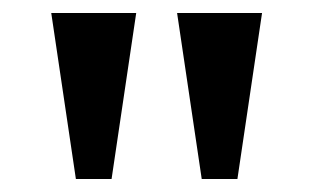

<svg xmlns="http://www.w3.org/2000/svg" viewBox="-20 -734 483 296"><path d="M97 -458 59 -714H190L152 -458ZM291 -458 253 -714H384L346 -458Z"/></svg>

Font: Noto Serif Ethiopic SemiCondensed SemiBold
Style: Regular
Weight: 600
Width: 4
Designer: Monotype Design Team
Foundry: Monotype Imaging Inc.
Version: Version 2.102; ttfautohint (v1.8.4.7-5d5b)